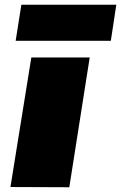

<svg xmlns="http://www.w3.org/2000/svg" viewBox="-20 -789 510 809"><path d="M272 0 24 -1 112 -547H358ZM46 -617 70 -769H470L447 -617Z"/></svg>

Font: Georama ExtraExtended ExtraBold
Style: Italic
Weight: 800
Width: 8
Italic angle: -9°
Designer: Jean-Baptiste Levee
Foundry: Production Type
Version: Version 1.000